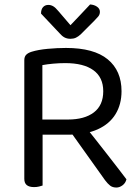

<svg xmlns="http://www.w3.org/2000/svg" viewBox="-20 -834 629 861"><path d="M170 -298H285Q359 -298 401 -330Q443 -362 443 -425Q443 -487 399 -519Q355 -551 273 -551Q246 -551 218.5 -548.5Q191 -546 170 -542ZM285 -230H89V-564Q89 -580 97.5 -588.5Q106 -597 122 -602Q151 -611 193.5 -615Q236 -619 276 -619Q401 -619 463 -568Q525 -517 525 -425Q525 -366 498 -322Q471 -278 418 -254Q365 -230 285 -230ZM287 -256 347 -286Q375 -251 405 -213Q435 -175 463 -139Q491 -103 513 -74.5Q535 -46 547 -30Q543 -13 529.5 -3Q516 7 502 7Q485 7 474 -1.5Q463 -10 451 -26ZM89 -252H171V-2Q165 0 155 2.5Q145 5 133 5Q111 5 100 -4Q89 -13 89 -32ZM296 -721Q313 -739 336 -763Q359 -787 384 -814Q402 -813 415 -804Q428 -795 428 -781Q428 -769 420.5 -760Q413 -751 402 -740L342 -680Q331 -670 320.5 -665Q310 -660 296 -660Q281 -660 269.5 -666Q258 -672 247 -685L164 -773Q164 -792 173 -802Q182 -812 197 -812Q208 -812 218.5 -806Q229 -800 242 -784Z"/></svg>

Font: Baloo Tammudu 2
Style: Regular
Weight: 400
Designer: Maithili Shingre, Omkar Shende and Ek Type
Foundry: Ek Type
Version: Version 1.700